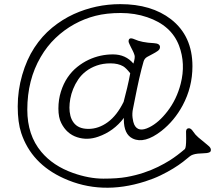

<svg xmlns="http://www.w3.org/2000/svg" viewBox="-20 -814 1019 910"><path d="M861.8 -191.4Q862.8 -206.1 875.5 -206.1Q885.3 -206.1 895.3 -190.7Q905.3 -175.3 920.2 -162.6Q935.1 -149.9 948.2 -139.6Q961.4 -129.4 970.5 -120.8Q979.5 -112.3 979.5 -104Q979.5 -95.7 974.1 -92.8Q968.8 -89.8 960 -88.6Q951.2 -87.4 940.2 -87.2Q929.2 -86.9 918 -85.9Q891.1 -83 878.9 -72.5Q866.7 -62 847.2 -46.9Q827.6 -31.7 801 -15.4Q774.4 1 741.2 17.1Q708 33.2 668 45.9Q460.4 112.3 282.2 31.2Q128.9 -38.1 80.6 -183.6Q64 -233.9 64 -309.6Q64 -385.3 85.2 -458.7Q106.4 -532.2 142.8 -587.9Q179.2 -643.6 227.3 -682.9Q275.4 -722.2 329.6 -747.1Q434.1 -794.4 550.3 -794.4Q697.8 -794.4 790.5 -722.7Q892.1 -643.6 892.1 -500Q892.1 -400.9 845.7 -314.5Q806.6 -241.7 745.1 -193.4Q664.6 -130.9 609.4 -157.2Q566.9 -177.2 566.9 -248Q566.9 -251.5 567.4 -255.4Q519 -191.4 445.3 -166Q394 -147.9 345.7 -163.6Q295.9 -179.7 270.5 -230.5Q256.8 -256.8 256.8 -299.6Q256.8 -342.3 268.8 -380.1Q280.8 -418 300.5 -447Q320.3 -476.1 346.2 -496.8Q372.1 -517.6 400.4 -530.8Q455.1 -556.2 515.4 -556.2Q575.7 -556.2 612.3 -512.7Q621.1 -541 617.7 -552.2Q614.3 -563.5 609.1 -573.5Q604 -583.5 599.9 -591.6Q595.7 -599.6 593.8 -604.5Q589.4 -613.8 589.4 -617.7Q589.4 -640.1 617.2 -627.9Q650.4 -612.3 710 -609.4Q738.3 -607.9 738.3 -590.8Q738.3 -580.1 727.5 -572.5Q716.8 -564.9 703.4 -558.1Q689.9 -551.3 677.5 -544.2Q665 -537.1 660.6 -522.9Q656.2 -508.8 650.6 -486.3Q645 -463.9 639.6 -440.7Q634.3 -417.5 629.6 -394.5Q625 -371.6 621.1 -352.5Q621.1 -352.5 610.4 -298.8Q605.5 -276.4 608.4 -255.1Q611.3 -233.9 616.2 -223.6Q634.8 -184.1 688 -210.9Q732.4 -232.9 773.4 -286.1Q817.4 -342.8 836.4 -417Q860.8 -512.2 828.6 -597.7Q792 -693.8 677.7 -732.4Q619.6 -752.4 552.2 -752.4Q484.9 -752.4 432.4 -739Q379.9 -725.6 332 -699.2Q284.2 -672.9 243.4 -634Q202.6 -595.2 172.9 -543.9Q109.4 -435.5 109.4 -293.9Q109.4 -173.3 175.8 -94.2Q231.4 -27.8 326.2 5.9Q402.3 32.7 469.7 32.7Q537.1 32.7 580.3 24.9Q623.5 17.1 660.9 4.6Q698.2 -7.8 729.2 -23.2Q760.3 -38.6 785.2 -54.2Q820.3 -76.7 856 -107.4Q862.3 -113.8 862.3 -156.2ZM328.6 -233.4Q350.6 -203.1 398.9 -203.1Q447.3 -203.1 490.7 -234.9Q534.2 -266.6 565.9 -331.1Q586.9 -412.1 590.8 -433.8Q594.7 -455.6 597.2 -466.8Q577.1 -492.2 563.5 -500Q539.6 -513.7 503.7 -513.7Q467.8 -513.7 438.7 -503.4Q409.7 -493.2 387.7 -476.3Q365.7 -459.5 350.8 -437.5Q335.9 -415.5 326.7 -392.3Q317.4 -369.1 313.2 -346.2Q309.1 -323.2 309.1 -303.5Q309.1 -283.7 313.7 -265.4Q318.4 -247.1 328.6 -233.4Z"/></svg>

Font: Snowburst One
Style: Regular
Weight: 400
Designer: Annet Stirling
Foundry: Annet Stirling
Version: Version 1.001